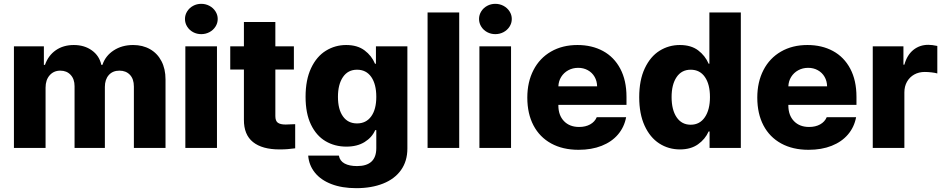

<svg xmlns="http://www.w3.org/2000/svg" viewBox="-20 -772 4925 1002"><path d="M52.7 -530.3H209V-433.6H214.8Q231.9 -482.4 271.2 -509.8Q310.5 -537.1 365.2 -537.1Q420.4 -537.1 459.5 -509Q498.5 -481 508.8 -433.6H514.6Q530.3 -481 573.5 -509Q616.7 -537.1 674.8 -537.1Q724.6 -537.1 762.9 -515.4Q801.3 -493.7 822.5 -453.1Q843.8 -412.6 843.8 -357.4V0H678.7V-320.3Q678.7 -359.9 658 -381.6Q637.2 -403.3 603.5 -403.3Q567.9 -403.3 547.6 -380.1Q527.3 -356.9 527.3 -318.4V0H369.1V-322.3Q369.1 -359.4 348.6 -381.3Q328.1 -403.3 294.9 -403.3Q260.3 -403.3 239 -378.9Q217.8 -354.5 217.8 -314.5V0H52.7Z M947.3 -530.3H1112.3V0H947.3ZM945.3 -672.9Q945.3 -694.3 956.8 -712.6Q968.3 -731 987.8 -741.5Q1007.3 -752 1030.3 -752Q1053.2 -752 1073 -741.5Q1092.8 -731 1104.5 -712.6Q1116.2 -694.3 1116.2 -672.9Q1116.2 -651.4 1104.5 -633.1Q1092.8 -614.7 1073 -604.2Q1053.2 -593.8 1030.3 -593.8Q1007.3 -593.8 987.8 -604.2Q968.3 -614.7 956.8 -633.1Q945.3 -651.4 945.3 -672.9Z M1513.7 -409.2H1417V-166Q1417 -140.6 1430.2 -131.3Q1443.4 -122.1 1470.7 -122.1Q1491.2 -122.1 1520.5 -124V2Q1498.5 4.9 1481.2 6.3Q1463.9 7.8 1438.5 7.8Q1348.6 7.8 1300.5 -30.5Q1252.4 -68.8 1252.9 -147.5V-409.2H1181.6V-530.3H1252.9V-657.2H1417V-530.3H1513.7Z M1588.4 40H1748.5Q1753.4 67.9 1778.3 81.3Q1803.2 94.7 1843.3 94.7Q1943.8 94.7 1943.8 1V-92.8H1938Q1921.4 -54.7 1882.8 -30.8Q1844.2 -6.8 1787.6 -6.8Q1727.1 -6.8 1679 -35.2Q1630.9 -63.5 1602.8 -121.8Q1574.7 -180.2 1574.7 -266.6Q1574.7 -355.5 1603.5 -416.5Q1632.3 -477.5 1680.7 -507.3Q1729 -537.1 1786.6 -537.1Q1845.2 -537.1 1882.6 -509Q1919.9 -481 1937 -439.5H1941.9V-530.3H2106V2.9Q2106 68.8 2072.8 115.5Q2039.6 162.1 1979.2 186Q1918.9 210 1839.4 210Q1764.6 210 1709.5 188.7Q1654.3 167.5 1623.3 128.9Q1592.3 90.3 1588.4 40ZM1943.8 -266.6Q1943.8 -332.5 1917.5 -370.4Q1891.1 -408.2 1843.3 -408.2Q1795.9 -408.2 1769.8 -369.9Q1743.7 -331.5 1743.7 -266.6Q1743.7 -201.2 1769.8 -164.6Q1795.9 -127.9 1843.3 -127.9Q1890.6 -127.9 1917.2 -164.6Q1943.8 -201.2 1943.8 -266.6Z M2376.5 0H2211.4V-707H2376.5Z M2481.9 -530.3H2647V0H2481.9ZM2480 -672.9Q2480 -694.3 2491.5 -712.6Q2502.9 -731 2522.5 -741.5Q2542 -752 2564.9 -752Q2587.9 -752 2607.7 -741.5Q2627.4 -731 2639.2 -712.6Q2650.9 -694.3 2650.9 -672.9Q2650.9 -651.4 2639.2 -633.1Q2627.4 -614.7 2607.7 -604.2Q2587.9 -593.8 2564.9 -593.8Q2542 -593.8 2522.5 -604.2Q2502.9 -614.7 2491.5 -633.1Q2480 -651.4 2480 -672.9Z M2731.9 -262.7Q2731.9 -344.2 2764.2 -406.5Q2796.4 -468.8 2855.7 -502.9Q2915 -537.1 2993.7 -537.1Q3068.8 -537.1 3126.7 -505.9Q3184.6 -474.6 3217 -413.6Q3249.5 -352.5 3249.5 -266.6V-224.6H2894V-221.7Q2894 -170.4 2923.3 -139.9Q2952.6 -109.4 3002.4 -109.4Q3035.6 -109.4 3059.8 -122.8Q3084 -136.2 3094.2 -160.2H3247.6Q3237.8 -108.4 3205.1 -70.1Q3172.4 -31.7 3119.9 -11Q3067.4 9.8 2999.5 9.8Q2917 9.8 2856.7 -23.2Q2796.4 -56.2 2764.2 -117.4Q2731.9 -178.7 2731.9 -262.7ZM3096.2 -321.3Q3095.7 -349.1 3083 -371.1Q3070.3 -393.1 3047.9 -405.5Q3025.4 -418 2997.6 -418Q2968.8 -418 2945.6 -405.3Q2922.4 -392.6 2908.7 -370.6Q2895 -348.6 2894 -321.3Z M3315.9 -264.6Q3315.9 -354 3345 -415.5Q3374 -477.1 3422.1 -507.1Q3470.2 -537.1 3527.8 -537.1Q3586.4 -537.1 3623.3 -509.3Q3660.2 -481.4 3678.2 -439.5H3682.1V-707H3846.2V0H3683.1V-85.9H3678.2Q3660.2 -45.4 3622.6 -18.8Q3585 7.8 3528.8 7.8Q3468.8 7.8 3420.4 -23.4Q3372.1 -54.7 3344 -116.2Q3315.9 -177.7 3315.9 -264.6ZM3685.1 -265.6Q3685.1 -332 3658.7 -370.1Q3632.3 -408.2 3584.5 -408.2Q3537.1 -408.2 3511 -369.6Q3484.9 -331.1 3484.9 -265.6Q3484.9 -198.7 3511.2 -159.9Q3537.6 -121.1 3584.5 -121.1Q3631.8 -121.1 3658.4 -160.2Q3685.1 -199.2 3685.1 -265.6Z M3932.1 -262.7Q3932.1 -344.2 3964.4 -406.5Q3996.6 -468.8 4055.9 -502.9Q4115.2 -537.1 4193.8 -537.1Q4269 -537.1 4326.9 -505.9Q4384.8 -474.6 4417.2 -413.6Q4449.7 -352.5 4449.7 -266.6V-224.6H4094.2V-221.7Q4094.2 -170.4 4123.5 -139.9Q4152.8 -109.4 4202.6 -109.4Q4235.8 -109.4 4260 -122.8Q4284.2 -136.2 4294.4 -160.2H4447.8Q4438 -108.4 4405.3 -70.1Q4372.6 -31.7 4320.1 -11Q4267.6 9.8 4199.7 9.8Q4117.2 9.8 4056.9 -23.2Q3996.6 -56.2 3964.4 -117.4Q3932.1 -178.7 3932.1 -262.7ZM4296.4 -321.3Q4295.9 -349.1 4283.2 -371.1Q4270.5 -393.1 4248 -405.5Q4225.6 -418 4197.8 -418Q4168.9 -418 4145.8 -405.3Q4122.6 -392.6 4108.9 -370.6Q4095.2 -348.6 4094.2 -321.3Z M4534.7 -530.3H4694.8V-434.6H4699.7Q4713.9 -485.4 4746.8 -511.7Q4779.8 -538.1 4824.7 -538.1Q4844.2 -538.1 4871.6 -532.2V-388.7Q4860.4 -392.1 4841.3 -394.3Q4822.3 -396.5 4806.2 -396.5Q4775.4 -396.5 4751.2 -383.1Q4727.1 -369.6 4713.4 -345.5Q4699.7 -321.3 4699.7 -290V0H4534.7Z"/></svg>

Font: WEMIX Pretendard ExtraBold
Style: Regular
Weight: 800
Designer: Base glyphs from Inter by Rasmus Andersson; Hangeul glyphs from Noto Sans CJK(Source Han Sans) by Jang Soo-young and Kan
Foundry: Kil Hyung-jin
Version: Version 1.000